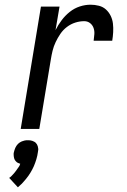

<svg xmlns="http://www.w3.org/2000/svg" viewBox="-20 -548 540 816"><path d="M68 0 154 -520H233L216 -420Q227 -442 242 -462Q257 -482 276.5 -497.5Q296 -513 319 -520.5Q342 -528 365 -528Q383 -528 400.5 -523.5Q418 -519 430.5 -507.5Q443 -496 450.5 -480.5Q458 -465 460 -447.5Q462 -430 461 -411.5Q460 -393 457 -375H378Q380 -389 381 -403Q382 -417 377.5 -429.5Q373 -442 362.5 -450Q352 -458 338 -458Q319 -458 300 -452Q281 -446 264.5 -433.5Q248 -421 236.5 -404Q225 -387 216.5 -369Q208 -351 203.5 -332.5Q199 -314 196 -295L147 0ZM56 248 19 208Q24 205 28 201Q32 197 35.5 193Q39 189 42.5 185Q46 181 49 176.5Q52 172 56 166.5Q60 161 62 158L63 156L66 148Q63 147 60.5 146Q58 145 55.5 144Q53 143 51 141Q49 139 47 137Q45 135 43.5 132.5Q42 130 41 127.5Q40 125 39.5 122Q39 119 38.5 116.5Q38 114 38 110Q38 106 38 104L39 99Q40 95 41.5 90Q43 85 45 80.5Q47 76 50 71.5Q53 67 56.5 63.5Q60 60 64 57.5Q68 55 72.5 53Q77 51 83.5 49.5Q90 48 92 48H99Q103 48 108 48.5Q113 49 117 50.5Q121 52 125 54Q129 56 132 59Q135 62 137 65.5Q139 69 140.5 73.5Q142 78 142.5 84Q143 90 142 92L141 99Q140 106 138.5 113.5Q137 121 134.5 129Q132 137 129.5 144Q127 151 124 158Q121 165 117 172.5Q113 180 109 186.5Q105 193 100.5 199.5Q96 206 90.5 212.5Q85 219 78 227Q71 235 68 237Z"/></svg>

Font: Iosevka Custom
Style: Italic
Weight: 400
Italic angle: -9°
Monospace: yes
Designer: Belleve Invis
Foundry: Belleve Invis
Version: Version 30.3.3; ttfautohint (v1.8.3)